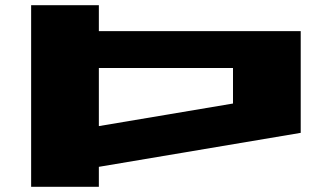

<svg xmlns="http://www.w3.org/2000/svg" viewBox="-20 -720 1239 740"><path d="M100 0V-700H361V-600H1139V-208L361 -77V0ZM361 -234 878 -321V-458H361Z"/></svg>

Font: Stalinist One
Style: Regular
Weight: 400
Designer: Jovanny Lemonad
Foundry: Alexey Maslov, Jovanny Lemonad
Version: Version 3.004